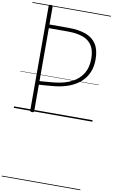

<svg xmlns="http://www.w3.org/2000/svg" viewBox="-223 -1551 1520 2588"><g transform="rotate(10 537.5 -257.5)"><path d="M251 14Q237 14 230.5 9.5Q224 5 224 -5V-1434Q224 -1444 230.5 -1448.5Q237 -1453 251 -1453Q265 -1453 271.5 -1448.5Q278 -1444 278 -1434V-1190H538Q680 -1190 776.5 -1154.5Q873 -1119 922.5 -1040.5Q972 -962 972 -833Q972 -733 938.5 -655Q905 -577 842.5 -521Q780 -465 693 -430.5Q606 -396 500 -384Q441 -378 386 -373.5Q331 -369 278 -366V-5Q278 5 272 9.5Q266 14 251 14ZM278 -415Q311 -418 349 -420.5Q387 -423 425.5 -426.5Q464 -430 497 -434Q623 -449 716.5 -497Q810 -545 861.5 -628.5Q913 -712 913 -831Q913 -943 871 -1011Q829 -1079 745.5 -1109.5Q662 -1140 538 -1140H278ZM0 928H1075V938H0ZM0 -20H1075V0H0ZM0 -505H1075V-500H0ZM0 -1448H1075V-1438H0Z"/></g></svg>

Font: Playwrite ID Guides
Style: Regular
Weight: 400
Designer: Veronika Burian, José Scaglione
Foundry: TypeTogether
Version: Version 1.003